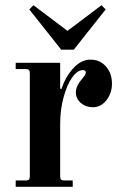

<svg xmlns="http://www.w3.org/2000/svg" viewBox="-20 -714 474 734"><path d="M40 0V-24H78Q87 -24 90.5 -27.5Q94 -31 94 -40V-434Q94 -443 90.5 -446.5Q87 -450 78 -450H40V-474H210V-375L215 -374Q230 -420 260 -453Q290 -486 326 -486Q362 -486 385 -460Q408 -434 408 -394Q408 -358 387 -331Q366 -304 335 -304Q308 -304 289 -320.5Q270 -337 270 -361Q270 -385 294 -413Q308 -429 308 -436Q308 -446 297 -446Q276 -446 256 -418Q236 -390 223 -342Q210 -294 210 -241V-40Q210 -31 213.5 -27.5Q217 -24 226 -24H258V0ZM92 -678 108 -694 238 -596 368 -694 384 -678 262 -524H214Z"/></svg>

Font: Old Standard TT
Style: Bold
Weight: 700
Designer: Alexey Kryukov <alexios@thessalonica.org.ru>
Version: Version 2.2